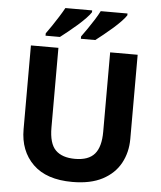

<svg xmlns="http://www.w3.org/2000/svg" viewBox="-61 -987 879 1050"><g transform="rotate(5 378.0 -462.0)"><path d="M671 -252Q671 -178 638.5 -118.5Q606 -59 540.5 -24.5Q475 10 375 10Q233 10 159 -62.5Q85 -135 85 -254V-714H236V-277Q236 -189 272 -153Q308 -117 379 -117Q453 -117 486.5 -156Q520 -195 520 -278V-714H671ZM596 -924Q588 -911 569 -891Q550 -871 525 -849Q500 -827 475.5 -807.5Q451 -788 433 -774H354V-787Q368 -806 386 -832Q404 -858 421 -885Q438 -912 449 -934H596ZM402 -924Q394 -911 375 -891Q356 -871 331 -849Q306 -827 281.5 -807.5Q257 -788 239 -774H160V-787Q174 -806 191.5 -832Q209 -858 226 -885Q243 -912 255 -934H402Z"/></g></svg>

Font: Noto Sans Telugu
Style: Bold
Weight: 700
Designer: Jelle Bosma - Monotype Design Team
Foundry: Monotype Imaging Inc.
Version: Version 2.005; ttfautohint (v1.8.4.7-5d5b)